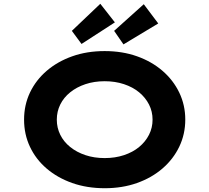

<svg xmlns="http://www.w3.org/2000/svg" viewBox="-20 -986 1108 1016"><path d="M534.5 10Q440.3 10 362.3 -17.5Q284.3 -45 227 -94Q169.7 -143 138.6 -209.1Q107.4 -275.1 107.4 -352.9Q107.4 -430.6 138.8 -496.7Q170.3 -562.7 227.6 -611.7Q284.9 -660.7 362.6 -688.2Q440.3 -715.7 533.9 -715.7Q627.1 -715.7 704.8 -688.2Q782.6 -660.7 839.9 -611.2Q897.2 -561.7 928.8 -495.7Q960.4 -429.6 960.4 -353.4Q960.4 -276.1 928.8 -210.1Q897.2 -144 839.9 -94.5Q782.6 -45 704.8 -17.5Q627.1 10 534.5 10ZM533.9 -149.5Q589.2 -149.5 635.9 -165Q682.7 -180.5 716.1 -208.1Q749.6 -235.7 768.5 -272.8Q787.3 -309.8 787.3 -352.9Q787.3 -396 768.5 -433Q749.6 -470 716.1 -497.6Q682.7 -525.2 635.9 -540.7Q589.2 -556.2 533.9 -556.2Q478.7 -556.2 432.2 -540.7Q385.8 -525.2 351.5 -497.6Q317.2 -470 298.9 -433Q280.6 -396 280.6 -352.9Q280.6 -309.8 298.9 -272.8Q317.2 -235.7 351.5 -208.1Q385.8 -180.5 432.2 -165Q478.7 -149.5 533.9 -149.5ZM411.4 -753.4 360.2 -822.7 510.8 -966 587.9 -867.6ZM633.4 -751.1 583.9 -822.7 740.8 -963.7 817.4 -861.9Z"/></svg>

Font: Lexend Tera
Style: Regular
Weight: 400
Designer: Bonnie Shaver-Troup, Thomas Jockin
Foundry: Lexend
Version: Version 1.007